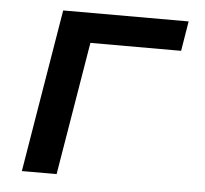

<svg xmlns="http://www.w3.org/2000/svg" viewBox="-44 -576 663 622"><g transform="rotate(5 288.0 -265.0)"><path d="M49 0H162L234 -433H529L545 -530H137Z"/></g></svg>

Font: Iosevka Sparkle SmBdObl
Style: Regular
Weight: 600
Italic angle: -9°
Designer: Belleve Invis
Foundry: Belleve Invis
Version: Version 4.5.0; ttfautohint (v1.8.3)